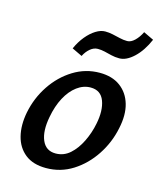

<svg xmlns="http://www.w3.org/2000/svg" viewBox="-101 -715 667 799"><g transform="rotate(15 232.5 -315.0)"><path d="M172 11Q116 11 82 -16Q48 -43 36.5 -89Q25 -135 36 -192Q49 -257 85 -311Q121 -365 173.5 -397.5Q226 -430 287 -430Q341 -430 376 -404Q411 -378 424 -333Q437 -288 424 -228Q411 -164 375 -109.5Q339 -55 287 -22Q235 11 172 11ZM195 -58Q230 -58 256.5 -81.5Q283 -105 301.5 -143Q320 -181 328 -222Q340 -281 325 -321Q310 -361 266 -361Q235 -361 207.5 -340.5Q180 -320 160.5 -283.5Q141 -247 132 -198Q120 -135 136.5 -96.5Q153 -58 195 -58ZM195 -478 151 -499Q165 -530 184 -553Q203 -576 224 -589Q245 -602 264 -602Q280 -602 296.5 -598.5Q313 -595 329.5 -591Q346 -587 362 -587Q378 -587 394 -602.5Q410 -618 421 -641L465 -620Q443 -569 411 -539Q379 -509 349 -509Q330 -509 314 -513Q298 -517 283 -520.5Q268 -524 253 -524Q236 -524 220.5 -511Q205 -498 195 -478Z"/></g></svg>

Font: Ysabeau Infant SemiBold
Style: Italic
Weight: 600
Italic angle: -12°
Designer: Christian Thalmann (Catharsis Fonts)
Version: Version 2.002; featfreeze: ss01,ss02,lnum